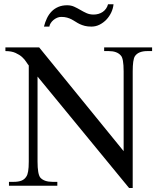

<svg xmlns="http://www.w3.org/2000/svg" viewBox="-20 -889 763 919"><path d="M685.1 -644.5Q664.1 -644.5 648.9 -638.4Q633.8 -632.3 625.5 -619.6Q615.2 -603 615.2 -547.4V10.7H597.7L159.7 -522.5V-115.7Q159.7 -54.7 173.3 -38.6Q191.4 -18.6 231.4 -18.6H254.4V0H22.9V-18.6H45.9Q67.9 -18.6 82.8 -24.4Q97.7 -30.3 106 -43.9Q111.8 -51.8 114.7 -69.1Q117.7 -86.4 117.7 -115.7V-575.7Q112.8 -581.1 105.7 -592.5Q98.6 -604 86.2 -615.5Q73.7 -627 54.4 -635.7Q35.2 -644.5 5.9 -644.5V-662.1H167.5L571.8 -165.5V-547.4Q571.8 -610.4 558.1 -623.5Q540 -644.5 500.5 -644.5H478.5V-662.1H708V-644.5ZM523.4 -868.7Q521.5 -848.6 512.5 -829.3Q503.4 -810.1 489.3 -795.2Q475.1 -780.3 456.8 -771Q438.5 -761.7 417.5 -761.7Q399.4 -761.7 386 -765.1Q372.6 -768.6 361.8 -773.7Q351.1 -778.8 342 -784.9Q333 -791 323 -796.1Q313 -801.3 301 -804.7Q289.1 -808.1 272.9 -808.1Q263.2 -808.1 253.4 -804Q243.7 -799.8 235.8 -793.2Q228 -786.6 222.7 -778.3Q217.3 -770 216.3 -761.7H190.4Q195.8 -783.2 204.8 -802Q213.9 -820.8 227.3 -834.5Q240.7 -848.1 259.3 -856Q277.8 -863.8 301.3 -863.8Q320.3 -863.8 335.2 -856.9Q350.1 -850.1 364.5 -841.6Q378.9 -833 394 -826.2Q409.2 -819.3 428.2 -819.3Q439.9 -819.3 451.2 -822.5Q462.4 -825.7 471.7 -832Q481 -838.4 487.5 -847.7Q494.1 -856.9 497.1 -868.7Z"/></svg>

Font: Doulos SIL APac
Style: Regular
Weight: 400
Designer: Walt Agee, Victor Gaultney, Peter Martin, Debbi Hosken, Becca Hirsbrunner
Foundry: SIL International
Version: Version 5.000